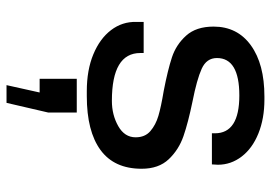

<svg xmlns="http://www.w3.org/2000/svg" viewBox="-138 -422 811 574"><g transform="rotate(90 267.0 -135.5)"><path d="M473 -382 472 -364H379V-373Q379 -446 266 -446Q154 -446 154 -379Q154 -348 186 -333.5Q218 -319 284 -306Q347 -293 387.5 -279Q428 -265 456.5 -235Q485 -205 485 -154Q485 -72 429 -31Q373 10 268 10H253Q190 10 143 -9.5Q96 -29 70.5 -62.5Q45 -96 46 -138V-160H139V-150Q139 -65 282 -65Q324 -65 357.5 -84Q391 -103 391 -136Q391 -164 372.5 -180Q354 -196 327 -204Q300 -212 252 -220Q190 -232 152 -244.5Q114 -257 87 -287Q60 -317 60 -369Q60 -440 116 -480.5Q172 -521 269 -521H278Q335 -521 379.5 -503Q424 -485 448.5 -453Q473 -421 473 -382ZM317 125 288 250H235L257 151H216V40H317Z"/></g></svg>

Font: Chivo
Style: Regular
Weight: 400
Designer: Hector Gatti
Foundry: Omnibus-Type
Version: Version 1.003